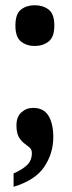

<svg xmlns="http://www.w3.org/2000/svg" viewBox="-20 -561 274 735"><path d="M113 -385Q82 -385 60.5 -402Q39 -419 39 -463Q39 -508 60.5 -524.5Q82 -541 113 -541Q144 -541 166 -524.5Q188 -508 188 -463Q188 -419 166 -402Q144 -385 113 -385ZM32 103Q66 88 84 70.5Q102 53 102 25Q102 11 93 3.5Q84 -4 72.5 -12.5Q61 -21 52 -36.5Q43 -52 43 -81Q43 -114 62 -131Q81 -148 107 -148Q147 -148 165.5 -118Q184 -88 184 -36Q184 26 149.5 77.5Q115 129 32 154Z"/></svg>

Font: Noto Serif ExtraCondensed ExtraBold
Style: Regular
Weight: 800
Width: 2
Designer: Monotype Design Team
Foundry: Monotype Imaging Inc.
Version: Version 2.013; ttfautohint (v1.8.4.7-5d5b)